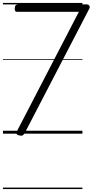

<svg xmlns="http://www.w3.org/2000/svg" viewBox="-20 -905 628 1300"><path d="M112 12Q95 9 92 1Q89 -7 97 -21L514 -825H94Q87 -825 83 -830.5Q79 -836 80 -848Q80 -862 86 -868.5Q92 -875 100 -875H568Q578 -875 584.5 -867Q591 -859 584 -845L151 -11Q144 4 136 10Q128 16 112 12ZM0 365H538V375H0ZM0 -20H538V0H0ZM0 -505H538V-500H0ZM0 -885H538V-875H0Z"/></svg>

Font: Playwrite GB S Guides
Style: Italic
Weight: 400
Italic angle: -7.01216°
Designer: Veronika Burian, José Scaglione
Foundry: TypeTogether
Version: Version 1.002